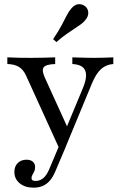

<svg xmlns="http://www.w3.org/2000/svg" viewBox="-20 -685 574 903"><path d="M258.1 12.1 102.4 -329.8Q89.5 -358.1 68.5 -370.6Q47.6 -383.1 14.5 -383.9V-415.3Q46 -413.7 72.2 -413.3Q98.4 -412.9 126.6 -412.9Q159.7 -412.9 188.3 -413.7Q216.9 -414.5 239.5 -415.3V-383.9Q196 -382.3 185.5 -368.5Q175 -354.8 191.1 -319.4L301.6 -76.6L287.1 -71.8L371 -273.4Q385.5 -308.9 384.7 -333.1Q383.9 -357.3 368.1 -369.8Q352.4 -382.3 320.2 -383.9V-415.3Q341.1 -414.5 357.7 -414.1Q374.2 -413.7 389.5 -413.3Q404.8 -412.9 423.4 -412.9Q448.4 -412.9 471.8 -413.7Q495.2 -414.5 512.9 -415.3V-383.9Q479 -381.5 455.2 -360.1Q431.5 -338.7 412.1 -291.9L286.3 12.1ZM137.9 197.6Q97.6 197.6 72.6 177Q47.6 156.5 47.6 123.4Q47.6 97.6 63.3 81.9Q79 66.1 104.8 66.1Q123.4 66.1 134.3 75.4Q145.2 84.7 145.2 100.8Q145.2 112.1 141.1 121Q137.1 129.8 132.7 137.1Q128.2 144.4 128.2 152.4Q128.2 166.1 146.8 166.1Q167.7 166.1 183.5 152.8Q199.2 139.5 211.3 111.3L263.7 -12.9L290.3 3.2L241.9 116.9Q230.6 145.2 215.7 162.9Q200.8 180.6 181.9 189.1Q162.9 197.6 137.9 197.6ZM245.2 -487.1 229.8 -500.8Q255.6 -538.7 269.8 -566.1Q283.9 -593.5 294 -612.9Q304 -632.3 316.1 -646Q332.3 -664.5 350 -665.3Q367.7 -666.1 381.5 -654.8Q394.4 -643.5 395.2 -625.4Q396 -607.3 379.8 -588.7Q371 -578.2 358.5 -569.4Q346 -560.5 329.4 -549.6Q312.9 -538.7 291.9 -524.2Q271 -509.7 245.2 -487.1Z"/></svg>

Font: Playfair 12pt
Style: Regular
Weight: 400
Designer: Claus Eggers Sørensen
Foundry: Claus Eggers Sørensen
Version: Version 2.000;gftools[0.9.28]